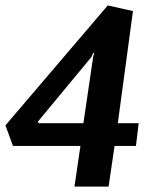

<svg xmlns="http://www.w3.org/2000/svg" viewBox="-34 -689 579 709"><path d="M241 0 263 -150H14L-14 -226L364 -669L457 -648L401 -234H478L468 -150H389L367 0ZM109 -234H274L310 -479L314 -493H310L304 -479L106 -240Z"/></svg>

Font: Faustina VF Beta
Style: Italic
Weight: 400
Italic angle: -8°
Designer: Alfonso Garcia
Foundry: Omnibus-Type
Version: Version 1.006